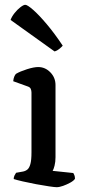

<svg xmlns="http://www.w3.org/2000/svg" viewBox="-20 -779 353 799"><path d="M216 0Q208 0 184 -3.5Q160 -7 130.5 -12.5Q101 -18 75 -24Q49 -30 37 -34Q37 -42 40.5 -49Q44 -56 47 -60L75 -65Q86 -67 94 -73.5Q102 -80 106.5 -96.5Q111 -113 111 -145V-394Q111 -402 108 -409Q105 -416 96 -419L35 -441Q36 -452 39.5 -460.5Q43 -469 47 -472Q64 -482 92.5 -491Q121 -500 139 -500Q168 -500 189.5 -478Q211 -456 211 -425V-125Q211 -105 207 -89.5Q203 -74 199 -68L285 -59Q287 -56 289.5 -50Q292 -44 292 -35Q287 -27 272.5 -19Q258 -11 242.5 -5.5Q227 0 216 0ZM207 -565 24 -696Q29 -710 40.5 -724.5Q52 -739 65 -749Q78 -759 85 -759Q94 -759 118 -738Q142 -717 174.5 -678.5Q207 -640 241 -589Q237 -584 227.5 -576Q218 -568 207 -565Z"/></svg>

Font: Texturina 12pt Medium
Style: Regular
Weight: 500
Designer: Guillermo Torres Carreño
Foundry: Omnibus-Type
Version: Version 1.002